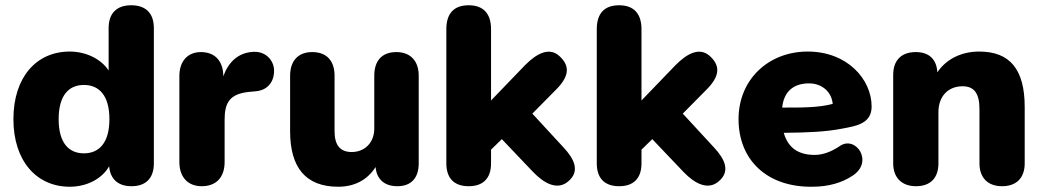

<svg xmlns="http://www.w3.org/2000/svg" viewBox="-20 -699 3967 730"><path d="M245 11C310 11 368 -19 395 -67C399 -18 429 9 480 9C535 9 565 -22 565 -78V-592C565 -649 534 -679 479 -679C424 -679 393 -649 393 -592V-431C365 -474 308 -503 245 -503C118 -503 31 -405 31 -246C31 -87 119 11 245 11ZM299 -116C242 -116 203 -155 203 -246C203 -337 242 -376 299 -376C356 -376 396 -337 396 -246C396 -155 356 -116 299 -116Z M747 9C804 9 834 -27 834 -83V-243C834 -308 852 -343 931 -350L953 -352C1006 -357 1024 -399 1022 -434C1020 -469 992 -503 946 -502C884 -500 848 -461 829 -409C829 -466 798 -501 744 -501C694 -501 662 -467 662 -410V-83C662 -27 693 9 747 9Z M1266 11C1328 11 1377 -15 1408 -64C1412 -17 1442 9 1491 9C1543 9 1572 -22 1572 -78V-411C1572 -468 1540 -501 1487 -501C1432 -501 1403 -468 1403 -411V-210C1403 -157 1367 -121 1317 -121C1272 -121 1252 -149 1252 -200V-411C1252 -468 1222 -501 1167 -501C1114 -501 1083 -468 1083 -411V-200C1083 -61 1143 11 1266 11Z M1762 9C1818 9 1847 -22 1847 -78V-130L1888 -170L2007 -45C2050 0 2100 25 2140 -9C2187 -48 2163 -95 2123 -138L2004 -267L2090 -354C2150 -412 2143 -450 2111 -482C2071 -523 2022 -497 1977 -452L1847 -317V-588C1847 -648 1817 -679 1762 -679C1706 -679 1677 -648 1677 -588V-78C1677 -22 1706 9 1762 9Z M2334 9C2390 9 2419 -22 2419 -78V-130L2460 -170L2579 -45C2622 0 2672 25 2712 -9C2759 -48 2735 -95 2695 -138L2576 -267L2662 -354C2722 -412 2715 -450 2683 -482C2643 -523 2594 -497 2549 -452L2419 -317V-588C2419 -648 2389 -679 2334 -679C2278 -679 2249 -648 2249 -588V-78C2249 -22 2278 9 2334 9Z M3068 11C3132 11 3182 -5 3220 -30C3305 -83 3233 -187 3172 -143C3142 -123 3110 -110 3077 -110C3017 -110 2976 -136 2960 -194C3055 -195 3121 -198 3182 -210C3236 -220 3294 -229 3294 -294C3294 -397 3202 -503 3051 -503C2902 -503 2788 -397 2788 -246C2788 -91 2896 13 3068 11ZM2954 -290C2960 -351 2997 -382 3056 -382C3105 -382 3142 -350 3146 -304C3091 -289 3021 -290 2954 -290Z M3463 9C3519 9 3548 -24 3548 -78V-273C3548 -332 3584 -371 3640 -371C3682 -371 3704 -346 3704 -285V-78C3704 -24 3735 9 3790 9C3846 9 3876 -24 3876 -78V-292C3876 -435 3820 -503 3703 -503C3635 -503 3577 -474 3544 -424C3541 -474 3512 -501 3462 -501C3407 -501 3376 -470 3376 -414V-78C3376 -24 3408 9 3463 9Z"/></svg>

Font: SN Pro Heavy
Style: Regular
Weight: 800
Designer: Tobias Whetton
Foundry: Supernotes
Version: Version 1.001;Glyphs 3.2 (3249)